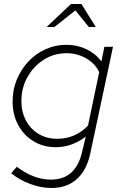

<svg xmlns="http://www.w3.org/2000/svg" viewBox="-20 -726 603 960"><path d="M237 214Q186 214 131.5 194Q77 174 36 140L64 108Q107 140 149 156Q191 172 234 172Q357 172 389 39L409 -43Q339 10 259 10Q197 10 148 -19.5Q99 -49 71 -101Q43 -153 43 -218Q43 -277 64 -328Q85 -379 122 -418.5Q159 -458 208 -480Q257 -502 312 -502Q366 -502 412 -480Q458 -458 487 -419L502 -492H545L431 43Q413 126 363.5 170Q314 214 237 214ZM266 -32Q356 -32 420 -98L476 -365Q457 -407 412 -433.5Q367 -460 313 -460Q250 -460 199 -427.5Q148 -395 117.5 -341Q87 -287 87 -221Q87 -166 110 -123Q133 -80 173.5 -56Q214 -32 266 -32ZM213 -591 335 -706H387L459 -591H424L357 -674L252 -591Z"/></svg>

Font: Red Hat Display VF
Style: Italic
Weight: 300
Italic angle: -12°
Designer: Pentagram, MCKL
Foundry: Pentagram, MCKL
Version: Version 1.023